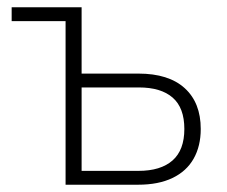

<svg xmlns="http://www.w3.org/2000/svg" viewBox="-20 -507 623 527"><path d="M160 0V-449H12V-487H204V-305H360Q443 -305 487 -265Q531 -225 531 -153Q531 -106 511.5 -71.5Q492 -37 453.5 -18.5Q415 0 359 0ZM204 -38H360Q421 -38 453.5 -66.5Q486 -95 486 -153Q486 -211 454 -239Q422 -267 361 -267H204Z"/></svg>

Font: Nunito Sans 10pt SemiCondensed ExtraLight
Style: Regular
Weight: 250
Width: 4
Designer: Vernon Adams
Foundry: Vernon Adams
Version: Version 3.101;gftools[0.9.27]